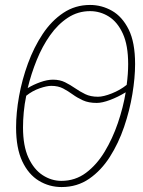

<svg xmlns="http://www.w3.org/2000/svg" viewBox="-20 -745 577 776"><path d="M229 11Q179 11 137 -14.5Q95 -40 70 -93Q45 -146 45 -230Q45 -289 57 -356Q69 -423 93 -488.5Q117 -554 152.5 -607.5Q188 -661 236 -693Q284 -725 344 -725Q391 -725 432.5 -701.5Q474 -678 500 -626Q526 -574 526 -486Q526 -431 515 -364.5Q504 -298 481.5 -232Q459 -166 424 -111Q389 -56 340.5 -22.5Q292 11 229 11ZM376 -354Q398 -354 432 -367.5Q466 -381 492 -402Q498 -447 498 -486Q498 -562 476.5 -609Q455 -656 420 -678Q385 -700 344 -700Q295 -700 254.5 -673.5Q214 -647 182.5 -602.5Q151 -558 128.5 -502.5Q106 -447 92 -389Q115 -403 143 -413Q171 -423 194 -423Q222 -423 243 -412.5Q264 -402 283.5 -388.5Q303 -375 324.5 -364.5Q346 -354 376 -354ZM228 -14Q284 -14 327.5 -46.5Q371 -79 403 -132Q435 -185 456.5 -248Q478 -311 488 -372Q457 -353 425 -341Q393 -329 371 -329Q338 -329 315 -339.5Q292 -350 273.5 -363.5Q255 -377 235 -387.5Q215 -398 187 -398Q169 -398 140 -388Q111 -378 86 -358Q79 -324 76 -291.5Q73 -259 73 -230Q73 -155 95 -107.5Q117 -60 152.5 -37Q188 -14 228 -14Z"/></svg>

Font: Noto Serif ExtraCondensed Thin
Style: Italic
Weight: 100
Width: 2
Italic angle: -12°
Designer: Monotype Design Team
Foundry: Monotype Imaging Inc.
Version: Version 2.013